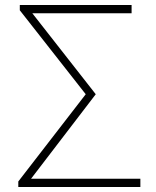

<svg xmlns="http://www.w3.org/2000/svg" viewBox="-20 -746 622 766"><path d="M53 0V-22L322 -370L59 -705V-726H505V-693H109L362 -370L104 -33H540V0Z"/></svg>

Font: Noto Sans TC
Style: Regular
Weight: 100
Designer: Ryoko NISHIZUKA 西塚涼子 (kana, bopomofo & ideographs); Paul D. Hunt (Latin, Greek & Cyrillic); Sandoll Communications 산돌커뮤니
Foundry: Adobe
Version: Version 2.004;hotconv 1.0.118;makeotfexe 2.5.65603